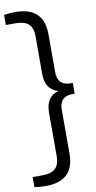

<svg xmlns="http://www.w3.org/2000/svg" viewBox="-130 -863 571 1139"><g transform="rotate(-10 156.0 -294.0)"><path d="M50.5 230Q31 230 13 228.5Q-5 227 -18.5 224.5V164H42.5Q93.5 164 118.5 140.8Q143.5 117.5 143.5 67V-195.5Q143.5 -242.5 162 -271.5Q180.5 -300.5 220 -312.5Q180.5 -324 162 -353.2Q143.5 -382.5 143.5 -429.5V-655Q143.5 -705.5 118.5 -728.8Q93.5 -752 42.5 -752H-18.5V-812.5Q-5 -815 13 -816.5Q31 -818 50.5 -818Q221 -818 221 -653V-425Q221 -344.5 301 -344.5H313V-280H301Q221 -280 221 -199.5V64.5Q221 230 50.5 230Z"/></g></svg>

Font: Encode Sans SemiCondensed SemiCondensed
Style: Regular
Weight: 400
Width: 4
Designer: Multiple Designers
Foundry: Impallari Type
Version: Version 3.000; ttfautohint (v1.8.3) -l 8 -r 50 -G 200 -x 14 